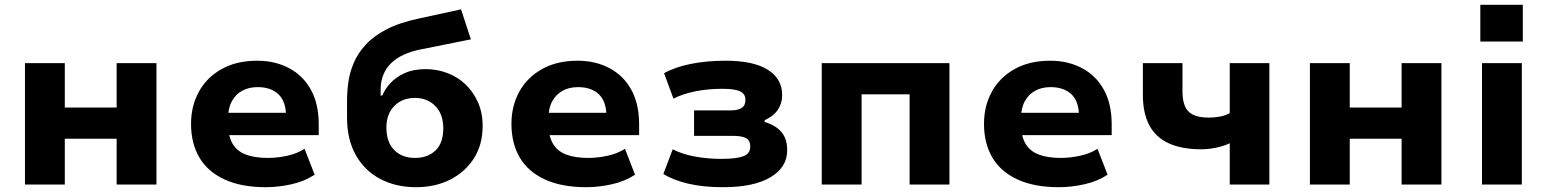

<svg xmlns="http://www.w3.org/2000/svg" viewBox="-20 -769 6446 800"><path d="M84 0V-506H250V-321H466V-506H632V0H466V-191H250V0Z M1088 11Q985 11 915 -21.5Q845 -54 810.5 -113Q776 -172 776 -253Q776 -327 808.5 -386.5Q841 -446 903 -481Q965 -516 1052 -516Q1126 -516 1184.5 -485Q1243 -454 1275.5 -395Q1308 -336 1308 -251V-206H907V-299H1183L1172 -282Q1172 -346 1140.5 -376Q1109 -406 1053 -406Q1017 -406 989.5 -391Q962 -376 946 -347Q930 -318 930 -274V-256Q930 -204 948 -172Q966 -140 1003 -125.5Q1040 -111 1096 -111Q1135 -111 1176.5 -120Q1218 -129 1249 -149L1291 -41Q1248 -13 1193.5 -1Q1139 11 1088 11Z M1714 11Q1630 11 1565 -23Q1500 -57 1463 -122Q1426 -187 1426 -279V-351Q1426 -387 1431.5 -427Q1437 -467 1454 -507Q1471 -547 1504 -583Q1537 -619 1591 -647Q1645 -675 1726 -692L1901 -730L1942 -605L1737 -564Q1653 -548 1609.5 -505.5Q1566 -463 1566 -395V-371H1573Q1584 -398 1607 -423Q1630 -448 1666.5 -464.5Q1703 -481 1754 -481Q1800 -481 1843 -465Q1886 -449 1918.5 -418.5Q1951 -388 1971 -344Q1991 -300 1991 -244Q1991 -166 1954.5 -109Q1918 -52 1855.5 -20.5Q1793 11 1714 11ZM1709 -111Q1762 -111 1794.5 -142Q1827 -173 1827 -234Q1827 -293 1794 -327Q1761 -361 1709 -361Q1656 -361 1623 -327.5Q1590 -294 1590 -237Q1590 -177 1622.5 -144Q1655 -111 1709 -111Z M2423 11Q2320 11 2250 -21.5Q2180 -54 2145.5 -113Q2111 -172 2111 -253Q2111 -327 2143.5 -386.5Q2176 -446 2238 -481Q2300 -516 2387 -516Q2461 -516 2519.5 -485Q2578 -454 2610.5 -395Q2643 -336 2643 -251V-206H2242V-299H2518L2507 -282Q2507 -346 2475.5 -376Q2444 -406 2388 -406Q2352 -406 2324.5 -391Q2297 -376 2281 -347Q2265 -318 2265 -274V-256Q2265 -204 2283 -172Q2301 -140 2338 -125.5Q2375 -111 2431 -111Q2470 -111 2511.5 -120Q2553 -129 2584 -149L2626 -41Q2583 -13 2528.5 -1Q2474 11 2423 11Z M2992 11Q2909 11 2846.5 -4Q2784 -19 2744 -44L2783 -147Q2821 -127 2874 -117Q2927 -107 2986 -107Q3046 -107 3076 -117.5Q3106 -128 3106 -158Q3106 -185 3087.5 -194Q3069 -203 3033 -203H2872V-309H3024Q3054 -309 3070 -319Q3086 -329 3086 -353Q3086 -378 3063.5 -388.5Q3041 -399 2989 -399Q2930 -399 2877.5 -388.5Q2825 -378 2786 -358L2747 -464Q2791 -489 2857 -502.5Q2923 -516 3004 -516Q3119 -516 3179 -478.5Q3239 -441 3239 -373Q3239 -338 3221 -311.5Q3203 -285 3166 -268V-261Q3198 -251 3219 -235Q3240 -219 3250 -196.5Q3260 -174 3260 -143Q3260 -72 3190.5 -30.5Q3121 11 2992 11Z M3404 0V-506H3936V0H3770V-376H3570V0Z M4392 11Q4289 11 4219 -21.5Q4149 -54 4114.5 -113Q4080 -172 4080 -253Q4080 -327 4112.5 -386.5Q4145 -446 4207 -481Q4269 -516 4356 -516Q4430 -516 4488.5 -485Q4547 -454 4579.5 -395Q4612 -336 4612 -251V-206H4211V-299H4487L4476 -282Q4476 -346 4444.5 -376Q4413 -406 4357 -406Q4321 -406 4293.5 -391Q4266 -376 4250 -347Q4234 -318 4234 -274V-256Q4234 -204 4252 -172Q4270 -140 4307 -125.5Q4344 -111 4400 -111Q4439 -111 4480.5 -120Q4522 -129 4553 -149L4595 -41Q4552 -13 4497.5 -1Q4443 11 4392 11Z M5104 0V-172Q5075 -159 5044 -153Q5013 -147 4985 -147Q4902 -147 4847.5 -173Q4793 -199 4767.5 -249.5Q4742 -300 4742 -373V-506H4907V-386Q4907 -353 4916.5 -328.5Q4926 -304 4950 -291.5Q4974 -279 5017 -279Q5041 -279 5064.5 -283.5Q5088 -288 5104 -298V-506H5269V0Z M5438 0V-506H5604V-321H5820V-506H5986V0H5820V-191H5604V0Z M6148 -596V-749H6325V-596ZM6155 0V-506H6321V0Z"/></svg>

Font: Nunito Sans 6pt ExtraBold
Style: Regular
Weight: 800
Version: Version 3.101;gftools[0.9.27]